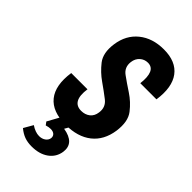

<svg xmlns="http://www.w3.org/2000/svg" viewBox="-229 -621 879 879"><g transform="rotate(45 210.0 -181.5)"><path d="M389 -135.9Q398.3 -203 370.2 -239.1Q342.1 -275.3 305.2 -299.5Q268.3 -323.7 238.4 -345.4Q208.4 -367 213.3 -404.6Q216.4 -429 232.6 -443.4Q248.9 -457.9 270.7 -457.9Q297.4 -457.9 307.5 -434.8Q317.6 -411.7 312.3 -366.7H416.9Q430 -456.4 394.1 -504.6Q358.1 -552.7 279.6 -552.7Q206.6 -552.7 158.8 -514.1Q111 -475.6 101.3 -407.6Q92.3 -344.3 120.1 -308.6Q148 -273 183.9 -248Q219.7 -223 249.5 -199.9Q279.3 -176.7 273.4 -138.6Q270.3 -113.3 252.9 -99.4Q235.4 -85.6 210.3 -85.6Q179.6 -85.6 167.1 -108.1Q154.6 -130.6 161.1 -176H55.9Q42.7 -84.9 80.9 -37.4Q119.1 10 204.6 10Q283.4 10 331 -27.7Q378.6 -65.4 389 -135.9ZM142.9 76.1Q150.6 73.7 157.6 72.5Q164.6 71.3 170.6 71.3Q185.9 71.3 194.4 78.9Q202.9 86.6 201.6 99.9Q199.3 114.3 186.5 123.3Q173.7 132.3 155.7 132.3Q143.3 132.3 129.9 127.4Q116.4 122.6 103.4 113.6L77.6 158.4Q97.6 175 118.1 182.6Q138.7 190.1 165.1 190.1Q215.1 190.1 247.2 166.9Q279.3 143.6 285 104.3Q289.3 72.3 271.4 53.1Q253.4 34 213.3 27.4L239.3 -18.7H176.1L132 61.4Z"/></g></svg>

Font: Secuela ExtLt
Style: Italic
Weight: 200
Italic angle: -8°
Designer: Fernando Haro
Foundry: deFharo
Version: Version 1.704